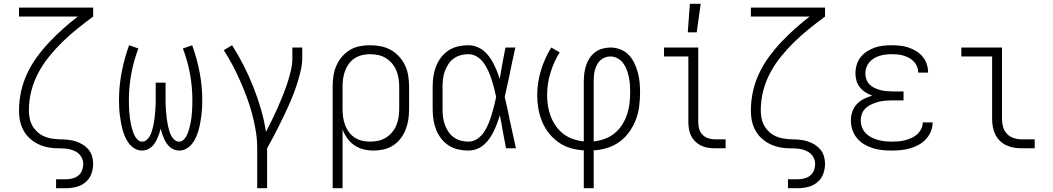

<svg xmlns="http://www.w3.org/2000/svg" viewBox="-20 -780 5540 1010"><path d="M275 210V163H328Q345 163 362 158.5Q379 154 392.5 143Q406 132 412 115.5Q418 99 418 81Q418 64 409 47.5Q400 31 385.5 21.5Q371 12 353.5 7Q336 2 318 1Q300 0 282 0Q264 0 246.5 -2.5Q229 -5 212 -10Q195 -15 179 -23Q163 -31 148.5 -42Q134 -53 122.5 -66.5Q111 -80 102.5 -96Q94 -112 89 -129Q84 -146 82 -164Q80 -182 80 -200Q80 -250 91 -299.5Q102 -349 123.5 -394.5Q145 -440 175 -481Q205 -522 239.5 -558.5Q274 -595 311.5 -628.5Q349 -662 389 -693H80V-740H470V-693Q428 -662 387.5 -629.5Q347 -597 310 -561Q273 -525 240 -484.5Q207 -444 182.5 -398.5Q158 -353 145 -302.5Q132 -252 132 -200Q132 -179 136 -158Q140 -137 150.5 -118.5Q161 -100 177 -85.5Q193 -71 212.5 -62.5Q232 -54 253 -51Q274 -48 295 -47H296Q316 -47 336.5 -45Q357 -43 376.5 -37Q396 -31 413.5 -20.5Q431 -10 444.5 5.5Q458 21 464 41Q470 61 470 81Q470 109 460.5 135Q451 161 430 178.5Q409 196 382 203Q355 210 328 210Z M923 12Q909 12 896 7Q883 2 873 -7Q863 -16 855.5 -27.5Q848 -39 842.5 -51.5Q837 -64 832.5 -77Q828 -90 825 -103Q822 -90 817.5 -77Q813 -64 807.5 -51.5Q802 -39 794.5 -27.5Q787 -16 777 -7Q767 2 754 7Q741 12 727 12Q707 12 689.5 2Q672 -8 659.5 -24Q647 -40 639 -58Q631 -76 625.5 -95.5Q620 -115 616.5 -134.5Q613 -154 610.5 -173.5Q608 -193 607 -213Q606 -233 606 -253Q606 -327 620 -400Q634 -473 659 -542L708 -525Q683 -460 670.5 -391Q658 -322 658 -253Q658 -237 658.5 -222Q659 -207 660 -191.5Q661 -176 663 -161Q665 -146 668 -131Q671 -116 675 -101.5Q679 -87 685 -73Q691 -59 702 -47Q713 -35 728 -35Q741 -35 751.5 -44Q762 -53 768 -64Q774 -75 778 -87.5Q782 -100 785 -112.5Q788 -125 790 -137.5Q792 -150 793.5 -162.5Q795 -175 796 -188Q797 -201 798 -214Q799 -227 799 -239.5Q799 -252 799 -265V-345H851V-265Q851 -252 851 -239.5Q851 -227 852 -214Q853 -201 854 -188Q855 -175 856.5 -162.5Q858 -150 860 -137.5Q862 -125 865 -112.5Q868 -100 872 -87.5Q876 -75 882 -64Q888 -53 898.5 -44Q909 -35 922 -35Q937 -35 948 -47Q959 -59 965 -73Q971 -87 975 -101.5Q979 -116 982 -131Q985 -146 987 -161Q989 -176 990 -191.5Q991 -207 991.5 -222Q992 -237 992 -253Q992 -322 979.5 -391Q967 -460 942 -525L991 -542Q1016 -473 1030 -400Q1044 -327 1044 -253Q1044 -233 1043 -213Q1042 -193 1039.5 -173.5Q1037 -154 1033.5 -134.5Q1030 -115 1024.5 -95.5Q1019 -76 1011 -58Q1003 -40 990.5 -24Q978 -8 960.5 2Q943 12 923 12Z M1333 210V0Q1333 -46 1325.5 -91.5Q1318 -137 1306 -181.5Q1294 -226 1278 -269Q1262 -312 1243.5 -354Q1225 -396 1203.5 -437Q1182 -478 1157 -516L1201 -542Q1234 -490 1262 -435Q1290 -380 1312.5 -323Q1335 -266 1352.5 -206.5Q1370 -147 1379 -86Q1395 -117 1410.5 -148.5Q1426 -180 1440 -211.5Q1454 -243 1467 -275.5Q1480 -308 1491 -341Q1502 -374 1510 -408Q1518 -442 1518 -477V-530H1570V-477Q1570 -445 1563 -413.5Q1556 -382 1546.5 -351Q1537 -320 1525.5 -290Q1514 -260 1501 -230.5Q1488 -201 1474 -172Q1460 -143 1445.5 -114Q1431 -85 1416 -56.5Q1401 -28 1385 0V210Z M1730 210V-325Q1730 -353 1734 -380.5Q1738 -408 1749 -433.5Q1760 -459 1778 -480.5Q1796 -502 1819.5 -516.5Q1843 -531 1870.5 -536.5Q1898 -542 1926 -542Q1955 -542 1983 -536.5Q2011 -531 2035.5 -517.5Q2060 -504 2079.5 -482.5Q2099 -461 2111 -435.5Q2123 -410 2127.5 -381.5Q2132 -353 2132 -325V-205Q2132 -178 2128 -151Q2124 -124 2114 -98.5Q2104 -73 2087.5 -51.5Q2071 -30 2048 -15Q2025 0 1998 6Q1971 12 1944 12Q1918 12 1892 5.5Q1866 -1 1844 -16Q1822 -31 1806.5 -53Q1791 -75 1782 -99V210ZM1926 -35Q1948 -35 1969.5 -39.5Q1991 -44 2009.5 -55.5Q2028 -67 2042 -83.5Q2056 -100 2064.5 -120Q2073 -140 2076.5 -161.5Q2080 -183 2080 -205V-325Q2080 -347 2076.5 -368.5Q2073 -390 2064.5 -410Q2056 -430 2042 -446.5Q2028 -463 2009.5 -474.5Q1991 -486 1969.5 -490.5Q1948 -495 1926 -495Q1905 -495 1884.5 -490Q1864 -485 1846 -473.5Q1828 -462 1815.5 -445Q1803 -428 1795.5 -408Q1788 -388 1785 -367Q1782 -346 1782 -325V-205Q1782 -184 1785 -163Q1788 -142 1795.5 -122Q1803 -102 1815.5 -85Q1828 -68 1845.5 -56.5Q1863 -45 1884 -40Q1905 -35 1926 -35Z M2444 12Q2417 12 2390 6Q2363 0 2340 -15Q2317 -30 2300.5 -51.5Q2284 -73 2274 -98.5Q2264 -124 2260 -151Q2256 -178 2256 -205V-325Q2256 -352 2260 -379Q2264 -406 2274 -431.5Q2284 -457 2300.5 -478.5Q2317 -500 2340 -515Q2363 -530 2390 -536Q2417 -542 2444 -542Q2465 -542 2486 -534.5Q2507 -527 2523.5 -513.5Q2540 -500 2553 -482.5Q2566 -465 2576 -445.5Q2586 -426 2594 -406Q2602 -386 2609 -365Q2610 -371 2611 -377Q2612 -383 2613 -388V-391Q2619 -426 2625.5 -460.5Q2632 -495 2639 -530H2691Q2682 -491 2674 -452.5Q2666 -414 2658 -375V-374Q2652 -348 2646.5 -322Q2641 -296 2635 -270Q2642 -242 2648 -213.5Q2654 -185 2660 -157V-155Q2669 -116 2677 -77.5Q2685 -39 2694 0H2642Q2635 -35 2628.5 -70.5Q2622 -106 2616 -141L2615 -143Q2614 -151 2612.5 -158.5Q2611 -166 2610 -174Q2603 -152 2595 -131Q2587 -110 2577.5 -90Q2568 -70 2555 -51.5Q2542 -33 2525.5 -18.5Q2509 -4 2487.5 4Q2466 12 2444 12ZM2444 -35Q2469 -35 2490 -49Q2511 -63 2525 -83.5Q2539 -104 2548.5 -127Q2558 -150 2565.5 -174Q2573 -198 2579 -222Q2585 -246 2590 -270Q2585 -294 2579 -317Q2573 -340 2565.5 -363Q2558 -386 2548 -408Q2538 -430 2524 -449.5Q2510 -469 2489 -482Q2468 -495 2444 -495Q2423 -495 2403 -489.5Q2383 -484 2366.5 -472Q2350 -460 2338.5 -442.5Q2327 -425 2320 -405.5Q2313 -386 2310.5 -366Q2308 -346 2308 -325V-205Q2308 -184 2310.5 -164Q2313 -144 2320 -124.5Q2327 -105 2338.5 -87.5Q2350 -70 2366.5 -58Q2383 -46 2403 -40.5Q2423 -35 2444 -35Z M3051 210V11Q3015 9 2981 -1Q2947 -11 2918 -31.5Q2889 -52 2867 -80Q2845 -108 2831.5 -141Q2818 -174 2812 -208.5Q2806 -243 2806 -279Q2806 -345 2825.5 -409.5Q2845 -474 2880 -530L2924 -505Q2893 -454 2875.5 -396.5Q2858 -339 2858 -280Q2858 -251 2862.5 -222.5Q2867 -194 2877.5 -167Q2888 -140 2904.5 -116.5Q2921 -93 2944 -75.5Q2967 -58 2994.5 -48.5Q3022 -39 3051 -36V-350Q3051 -371 3053.5 -392.5Q3056 -414 3062.5 -434.5Q3069 -455 3081 -473.5Q3093 -492 3110 -505Q3127 -518 3148.5 -524Q3170 -530 3191 -530Q3218 -530 3243 -520.5Q3268 -511 3286.5 -492Q3305 -473 3316.5 -449Q3328 -425 3335 -399.5Q3342 -374 3344.5 -348Q3347 -322 3347 -295Q3347 -259 3342.5 -222Q3338 -185 3325 -151Q3312 -117 3290.5 -86.5Q3269 -56 3239.5 -34.5Q3210 -13 3174.5 -2Q3139 9 3103 11V210ZM3103 -36Q3132 -39 3161 -49.5Q3190 -60 3213 -79Q3236 -98 3252.5 -123.5Q3269 -149 3278.5 -177.5Q3288 -206 3291.5 -236Q3295 -266 3295 -296Q3295 -316 3293.5 -335.5Q3292 -355 3288 -374.5Q3284 -394 3277 -412.5Q3270 -431 3258.5 -447Q3247 -463 3229 -473Q3211 -483 3191 -483Q3176 -483 3162 -477.5Q3148 -472 3137 -461.5Q3126 -451 3119.5 -437.5Q3113 -424 3109 -409.5Q3105 -395 3104 -380Q3103 -365 3103 -350Z M3797 0H3740Q3721 0 3702.5 -3Q3684 -6 3667 -14.5Q3650 -23 3636.5 -36.5Q3623 -50 3615 -66.5Q3607 -83 3604 -102Q3601 -121 3601 -139V-483H3473V-530H3653V-139Q3653 -121 3657.5 -103.5Q3662 -86 3674.5 -72.5Q3687 -59 3704.5 -53Q3722 -47 3740 -47H3797Z M3598 -610 3609 -760H3666L3645 -610Z M4125 210V163H4178Q4195 163 4212 158.5Q4229 154 4242.5 143Q4256 132 4262 115.5Q4268 99 4268 81Q4268 64 4259 47.5Q4250 31 4235.5 21.5Q4221 12 4203.5 7Q4186 2 4168 1Q4150 0 4132 0Q4114 0 4096.5 -2.5Q4079 -5 4062 -10Q4045 -15 4029 -23Q4013 -31 3998.5 -42Q3984 -53 3972.5 -66.5Q3961 -80 3952.5 -96Q3944 -112 3939 -129Q3934 -146 3932 -164Q3930 -182 3930 -200Q3930 -250 3941 -299.5Q3952 -349 3973.5 -394.5Q3995 -440 4025 -481Q4055 -522 4089.5 -558.5Q4124 -595 4161.5 -628.5Q4199 -662 4239 -693H3930V-740H4320V-693Q4278 -662 4237.5 -629.5Q4197 -597 4160 -561Q4123 -525 4090 -484.5Q4057 -444 4032.5 -398.5Q4008 -353 3995 -302.5Q3982 -252 3982 -200Q3982 -179 3986 -158Q3990 -137 4000.5 -118.5Q4011 -100 4027 -85.5Q4043 -71 4062.5 -62.5Q4082 -54 4103 -51Q4124 -48 4145 -47H4146Q4166 -47 4186.5 -45Q4207 -43 4226.5 -37Q4246 -31 4263.5 -20.5Q4281 -10 4294.5 5.5Q4308 21 4314 41Q4320 61 4320 81Q4320 109 4310.5 135Q4301 161 4280 178.5Q4259 196 4232 203Q4205 210 4178 210Z M4671 12Q4646 12 4621 9.5Q4596 7 4572 -0.5Q4548 -8 4526 -21Q4504 -34 4488 -53.5Q4472 -73 4464 -97Q4456 -121 4456 -146Q4456 -170 4463.5 -192.5Q4471 -215 4487 -232Q4503 -249 4524 -259.5Q4545 -270 4568 -277Q4549 -284 4532.5 -294.5Q4516 -305 4503.5 -320.5Q4491 -336 4485.5 -355Q4480 -374 4480 -394Q4480 -417 4486.5 -439Q4493 -461 4507 -479Q4521 -497 4540.5 -509.5Q4560 -522 4581.5 -529.5Q4603 -537 4625.5 -539.5Q4648 -542 4671 -542Q4693 -542 4715.5 -539.5Q4738 -537 4759 -530Q4780 -523 4799 -511.5Q4818 -500 4832.5 -483Q4847 -466 4854.5 -444.5Q4862 -423 4862 -401V-398H4810V-400Q4810 -415 4804 -430Q4798 -445 4787 -456.5Q4776 -468 4762 -475.5Q4748 -483 4733 -487.5Q4718 -492 4702.5 -493.5Q4687 -495 4671 -495Q4655 -495 4639 -493Q4623 -491 4607.5 -486.5Q4592 -482 4578 -473.5Q4564 -465 4553.5 -453Q4543 -441 4537.5 -425.5Q4532 -410 4532 -394Q4532 -378 4537.5 -362.5Q4543 -347 4554.5 -335.5Q4566 -324 4581 -317Q4596 -310 4611.5 -306Q4627 -302 4643 -300.5Q4659 -299 4675 -299H4733V-252H4675Q4657 -252 4638.5 -250.5Q4620 -249 4602 -244.5Q4584 -240 4567 -232.5Q4550 -225 4536 -213Q4522 -201 4515 -183Q4508 -165 4508 -147Q4508 -128 4514.5 -110.5Q4521 -93 4534 -79.5Q4547 -66 4563.5 -57.5Q4580 -49 4598 -44Q4616 -39 4634.5 -37Q4653 -35 4671 -35Q4689 -35 4707 -36.5Q4725 -38 4742 -42.5Q4759 -47 4775.5 -54.5Q4792 -62 4805 -74Q4818 -86 4826 -102Q4834 -118 4834 -136H4886V-135Q4886 -111 4876.5 -88Q4867 -65 4850.5 -47.5Q4834 -30 4812.5 -18Q4791 -6 4767.5 0.5Q4744 7 4720 9.5Q4696 12 4671 12Z M5423 0H5354Q5333 0 5312.5 -3.5Q5292 -7 5273 -16Q5254 -25 5239 -40Q5224 -55 5215 -74Q5206 -93 5202.5 -113.5Q5199 -134 5199 -155V-483H5037V-530H5251V-155Q5251 -133 5256.5 -112.5Q5262 -92 5276.5 -76.5Q5291 -61 5312 -54Q5333 -47 5354 -47H5423Z"/></svg>

Font: Lode Dark
Style: Regular
Weight: 400
Monospace: yes
Designer: Belleve Invis
Foundry: Belleve Invis
Version: Version 29.2.0; ttfautohint (v1.8.3)